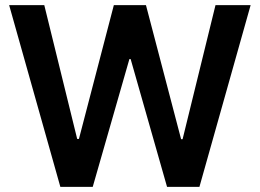

<svg xmlns="http://www.w3.org/2000/svg" viewBox="-20 -727 1011 747"><path d="M15.6 -707H152.3L280.3 -186.5H287.1L422.9 -707H547.9L684.6 -185.5H690.4L818.4 -707H955.1L755.9 0H629.9L488.3 -497.1H483.4L340.8 0H214.8Z"/></svg>

Font: Pretendard JP SemiBold
Style: Regular
Weight: 600
Designer: Base glyphs from Inter by Rasmus Andersson; Hangeul glyphs from Noto Sans CJK(Source Han Sans) by Jang Soo-young and Kan
Foundry: Kil Hyung-jin
Version: Version 1.309